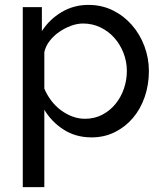

<svg xmlns="http://www.w3.org/2000/svg" viewBox="-20 -551 665 784"><path d="M354 10Q289 10 239.5 -22Q190 -54 161 -103V213H73V-522H151V-424Q182 -472 231.5 -501.5Q281 -531 341 -531Q395 -531 440 -509Q485 -487 518 -449.5Q551 -412 569.5 -363Q588 -314 588 -261Q588 -205 571 -155.5Q554 -106 523 -69.5Q492 -33 449 -11.5Q406 10 354 10ZM327 -66Q366 -66 397.5 -82.5Q429 -99 451.5 -126.5Q474 -154 486 -189Q498 -224 498 -261Q498 -300 484 -335.5Q470 -371 446 -397.5Q422 -424 389.5 -439.5Q357 -455 319 -455Q295 -455 269.5 -445.5Q244 -436 221.5 -420.5Q199 -405 182.5 -383.5Q166 -362 161 -338V-189Q172 -163 189 -140.5Q206 -118 228 -101.5Q250 -85 275 -75.5Q300 -66 327 -66Z"/></svg>

Font: IngvarSans
Style: Regular
Weight: 500
Version: Version 3.000